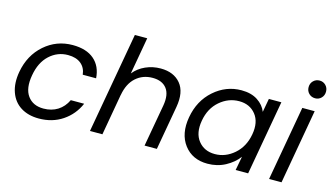

<svg xmlns="http://www.w3.org/2000/svg" viewBox="-88 -1060 2354 1362"><g transform="rotate(15 1089.0 -379.0)"><path d="M40 -274.9Q63 -402.3 151.4 -479.7Q239.7 -557.1 357.9 -557.1Q459 -557.1 515.6 -508.3Q572.3 -459.5 578.1 -372.1H480Q474.6 -422.4 439.5 -451.2Q404.3 -480 344.2 -480Q266.6 -480 208.5 -426.3Q150.4 -372.6 133.8 -274.9Q116.2 -175.8 155.3 -121.8Q194.3 -67.9 272 -67.9Q331.5 -67.9 376 -95.9Q420.4 -124 444.8 -175.8H543Q506.8 -91.8 432.1 -41.5Q357.4 8.8 257.8 8.8Q180.2 8.8 125.5 -25.6Q70.8 -60.1 47.9 -124.8Q24.9 -189.5 40 -274.9Z M632.8 0 764.2 -740.2H855L807.1 -469.2Q841.3 -511.7 893.3 -534.9Q945.3 -558.1 1003.9 -558.1Q1100.1 -558.1 1150.6 -497.3Q1201.2 -436.5 1181.2 -323.2L1124 0H1033.7L1088.9 -310.1Q1103 -392.1 1069.6 -435.5Q1036.1 -479 965.8 -479Q894 -479 843.5 -434.1Q793 -389.2 777.8 -303.2V-305.2L724.1 0Z M1286.6 -275.9Q1308.6 -401.9 1396.7 -479.5Q1484.9 -557.1 1597.7 -557.1Q1669.4 -557.1 1716.6 -526.1Q1763.7 -495.1 1781.7 -448.2L1799.8 -547.9H1891.6L1794.4 0H1702.6L1721.7 -102.1Q1686 -54.2 1627.2 -22.7Q1568.4 8.8 1496.6 8.8Q1385.3 8.8 1325 -70.8Q1264.6 -150.4 1286.6 -275.9ZM1751.5 -274.9Q1768.1 -367.2 1723.9 -422.6Q1679.7 -478 1601.6 -478Q1522.9 -478 1459.7 -423.6Q1396.5 -369.1 1380.4 -275.9Q1363.8 -182.1 1407.7 -126.5Q1451.7 -70.8 1529.8 -70.8Q1607.9 -70.8 1671.4 -126.2Q1734.9 -181.6 1751.5 -274.9Z M1948.2 0 2045.4 -547.9H2136.2L2039.6 0ZM2115.2 -637.2Q2087.4 -637.2 2068.8 -655.8Q2050.3 -674.3 2050.3 -702.1Q2050.3 -730 2068.8 -748.5Q2087.4 -767.1 2115.2 -767.1Q2141.6 -767.1 2159.9 -748.5Q2178.2 -730 2178.2 -702.1Q2178.2 -674.3 2159.9 -655.8Q2141.6 -637.2 2115.2 -637.2Z"/></g></svg>

Font: SVN-Poppins
Style: Italic
Weight: 400
Italic angle: -10°
Designer: Ninad Kale (Devanagari), Jonny Pinhorn (Latin)
Foundry: Indian Type Foundry
Version: Version 3.002 2017